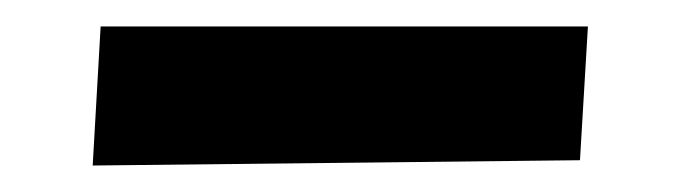

<svg xmlns="http://www.w3.org/2000/svg" viewBox="-20 -386 513 145"><path d="M424 -366 418 -265 50 -261 56 -366Z"/></svg>

Font: Lora Italic
Style: Italic
Weight: 400
Italic angle: -3°
Designer: Olga Karpushina, Alexei Vanyashin (Cyrillic)
Foundry: Cyreal
Version: Version 2.210; ttfautohint (v1.8.1.43-b0c9)